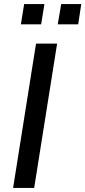

<svg xmlns="http://www.w3.org/2000/svg" viewBox="-20 -918 417 938"><path d="M44 0 156 -705H259L147 0ZM262 -799 279 -898H377L362 -799ZM82 -799 98 -898H197L181 -799Z"/></svg>

Font: Nunito Sans SemiBold
Style: Italic
Weight: 600
Italic angle: -9°
Designer: Vernon Adams
Foundry: Vernon Adams
Version: Version 3.006; ttfautohint (v1.8.3)